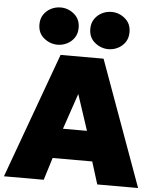

<svg xmlns="http://www.w3.org/2000/svg" viewBox="-64 -1015 873 1068"><g transform="rotate(5 372.5 -481.5)"><path d="M-1.5 0 253.5 -700H493.5L747.5 0H519.5L480.5 -125H259.5L220.5 0ZM302.5 -292H436.5L370.5 -492ZM231.5 -755Q189.5 -755 155.5 -782.8Q121.5 -810.5 121.5 -859Q121.5 -891 137 -914.2Q152.5 -937.5 177.8 -950.2Q203 -963 231.5 -963Q273.5 -963 307 -935Q340.5 -907 340.5 -859Q340.5 -826.5 324.8 -803.2Q309 -780 284 -767.5Q259 -755 231.5 -755ZM515.5 -755Q473.5 -755 439.5 -782.8Q405.5 -810.5 405.5 -859Q405.5 -891 421.2 -914.2Q437 -937.5 462 -950.2Q487 -963 515.5 -963Q557.5 -963 591 -935Q624.5 -907 624.5 -859Q624.5 -826.5 608.8 -803.2Q593 -780 568 -767.5Q543 -755 515.5 -755Z"/></g></svg>

Font: Geologica Cursive Black
Style: Regular
Weight: 900
Designer: Sindre Bremnes, Frode Helland
Foundry: Monokrom Skriftforlag AS
Version: Version 1.010;gftools[0.9.28]